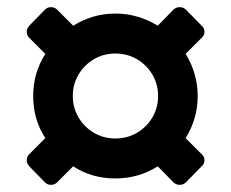

<svg xmlns="http://www.w3.org/2000/svg" viewBox="-20 -569 647 538"><path d="M106 -58 62 -103Q55 -110 55 -120Q55 -130 62 -137L107 -182Q73 -234 73 -300Q73 -365 107 -418L62 -463Q55 -470 55 -480Q55 -490 62 -497L106 -542Q113 -549 123 -549Q133 -549 140 -542L185 -497Q211 -513 240.5 -522Q270 -531 303 -531Q336 -531 366 -522Q396 -513 422 -497L466 -542Q474 -549 483.5 -549Q493 -549 501 -542L545 -497Q553 -490 553 -480Q553 -470 545 -463L500 -418Q516 -393 525 -362.5Q534 -332 534 -300Q534 -267 525 -237Q516 -207 500 -182L545 -137Q553 -130 553 -120Q553 -110 545 -103L501 -58Q493 -51 483.5 -51Q474 -51 466 -58L422 -103Q369 -69 303 -69Q237 -69 185 -103L140 -58Q133 -51 123 -51Q113 -51 106 -58ZM303 -181Q337 -181 364 -197Q391 -213 407 -240Q423 -267 423 -300Q423 -333 407 -360Q391 -387 364 -403Q337 -419 303 -419Q270 -419 243 -403Q216 -387 200 -360Q184 -333 184 -300Q184 -267 200 -240Q216 -213 243 -197Q270 -181 303 -181Z"/></svg>

Font: Rubik SemiBold
Style: Regular
Weight: 600
Designer: Hubert and Fischer
Foundry: Hubert and Fischer
Version: Version 2.300;gftools[0.9.30]